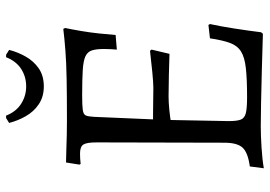

<svg xmlns="http://www.w3.org/2000/svg" viewBox="-148 -729 887 631"><g transform="rotate(-90 295.5 -413.5)"><path d="M58 10 64 -36Q109 -42 125.5 -59.5Q142 -77 142 -120L143 -540Q143 -572 136 -583Q129 -594 106 -594Q100 -594 90 -593.5Q80 -593 72 -592L70 -596L77 -640Q94 -640 118 -639Q142 -638 168 -637.5Q194 -637 216 -637Q296 -637 350.5 -638Q405 -639 444 -642Q483 -645 516 -649L519 -643Q514 -619 509 -589.5Q504 -560 501 -531Q498 -502 496 -477L448 -473Q449 -482 449.5 -495.5Q450 -509 450 -516Q450 -540 445.5 -554.5Q441 -569 426.5 -576Q412 -583 381 -585Q350 -587 297 -587Q265 -587 250 -585Q235 -583 231.5 -575Q228 -567 227 -548L217 -315L213 -105Q213 -78 218 -65.5Q223 -53 239.5 -49Q256 -45 292 -45Q351 -45 387 -49Q423 -53 442 -65Q461 -77 470 -101.5Q479 -126 485 -167L529 -172L532 -167Q525 -136 517.5 -88Q510 -40 505 1L500 7Q440 5 380.5 3.5Q321 2 273 1Q225 0 197 0Q166 0 126.5 2.5Q87 5 58 10ZM203 -294 212 -354Q219 -354 239 -354Q259 -354 282 -353.5Q305 -353 322 -353Q339 -353 374.5 -356.5Q410 -360 444 -364L448 -359L434 -300Q406 -301 364.5 -302Q323 -303 294 -303Q275 -303 249.5 -300.5Q224 -298 203 -294ZM327 -713Q293 -713 268.5 -729.5Q244 -746 229 -772.5Q214 -799 207 -827L223 -837H231Q244 -804 270 -787.5Q296 -771 327 -771Q359 -771 384.5 -787.5Q410 -804 423 -837H431L447 -827Q440 -799 425 -772.5Q410 -746 386 -729.5Q362 -713 327 -713Z"/></g></svg>

Font: Alegreya
Style: Regular
Weight: 400
Designer: Juan Pablo del Peral
Foundry: Huerta Tipografica
Version: Version 2.009